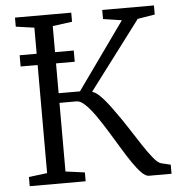

<svg xmlns="http://www.w3.org/2000/svg" viewBox="-53 -793 786 843"><g transform="rotate(-5 340.5 -371.5)"><path d="M44 0V-40.5L125 -50.5V-691.5L44 -703V-743H292V-703L206 -691.5V-395.5H300L510.5 -690.5L428.5 -703V-743H656.5V-703L580.5 -690.5L353 -389Q368.5 -384 383.8 -369.8Q399 -355.5 415.5 -334.8Q432 -314 449.5 -289Q476 -252.5 502 -212Q528 -171.5 551.2 -136.2Q574.5 -101 594 -77.2Q613.5 -53.5 627.5 -50L669 -40V0H569Q555 0 537 -18.2Q519 -36.5 498.5 -66.5Q478 -96.5 456 -133.2Q434 -170 411 -207Q388 -244.5 364.8 -278Q341.5 -311.5 320.2 -332.2Q299 -353 281.5 -353H206V-50.5L290.5 -39V0ZM288.5 -576.5V-527H50V-576.5Z"/></g></svg>

Font: Merriweather 36pt Light
Style: Regular
Weight: 300
Designer: Eben Sorkin
Foundry: Eben Sorkin
Version: Version 2.100